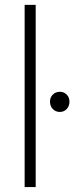

<svg xmlns="http://www.w3.org/2000/svg" viewBox="-20 -760 303 780"><path d="M80.1 -740.2H125V0H80.1ZM223.1 -305.2Q206.1 -305.2 194.6 -317.1Q183.1 -329.1 183.1 -347.2Q183.1 -364.3 194.6 -375.7Q206.1 -387.2 223.1 -387.2Q239.7 -387.2 251 -375.7Q262.2 -364.3 262.2 -347.2Q262.2 -329.1 251 -317.1Q239.7 -305.2 223.1 -305.2Z"/></svg>

Font: DavidDev Light
Style: Regular
Weight: 300
Designer: David.dev
Foundry: David.dev
Version: Version 1.001;FEAKit 1.0